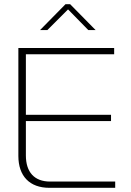

<svg xmlns="http://www.w3.org/2000/svg" viewBox="-20 -900 626 920"><path d="M68 -670V-153C68 -56 122 0 217 0H532V-30H220C145 -30 104 -75 104 -155V-320H512V-350H104V-640H527V-670ZM172 -756H207L306 -855L403 -756H438L316 -880H294Z"/></svg>

Font: LT Wave Text Thin
Style: Regular
Weight: 100
Designer: Daniel Lyons
Version: Version 2.5 (Glyphs App)